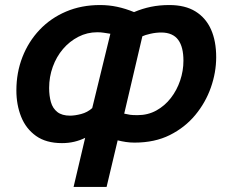

<svg xmlns="http://www.w3.org/2000/svg" viewBox="-20 -557 911 762"><path d="M272 185 318 -10Q298 0 275 5.5Q252 11 226 11Q163 11 123 -17.5Q83 -46 64 -93.5Q45 -141 45 -198Q45 -269 69 -330.5Q93 -392 137 -438.5Q181 -485 242 -511Q303 -537 377 -537Q412 -537 445 -530Q478 -523 512 -509Q545 -523 579 -530Q613 -537 652 -537Q715 -537 756 -511.5Q797 -486 817.5 -440Q838 -394 838 -330Q838 -270 817 -210Q796 -150 755 -100.5Q714 -51 654 -21Q594 9 514 9Q496 9 479.5 6.5Q463 4 447 0L403 185ZM258 -98Q277 -98 302 -104.5Q327 -111 346 -128L418 -423Q405 -425 392.5 -427Q380 -429 366 -429Q326 -429 291 -411Q256 -393 230 -362.5Q204 -332 189.5 -292Q175 -252 175 -208Q175 -177 182 -152Q189 -127 207.5 -112.5Q226 -98 258 -98ZM526 -100Q567 -100 600.5 -118.5Q634 -137 658 -168Q682 -199 695 -237.5Q708 -276 708 -316Q708 -343 703 -363.5Q698 -384 687.5 -398.5Q677 -413 660 -420.5Q643 -428 620 -428Q599 -428 577 -423Q555 -418 545 -413L473 -106Q487 -103 496 -101.5Q505 -100 526 -100Z"/></svg>

Font: Ubuntu Sans
Style: Bold Italic
Weight: 700
Italic angle: -13.5°
Designer: Dalton Maag Ltd
Foundry: Dalton Maag Ltd
Version: Version 1.006